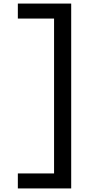

<svg xmlns="http://www.w3.org/2000/svg" viewBox="-20 -856 499 1076"><path d="M80 -836H379V200H80V116H283V-752H80Z"/></svg>

Font: Be Vietnam Pro Variable Thin
Style: Regular
Weight: 100
Designer: Lam Bao, Tony Le, Vietanh Nguyen
Foundry: Yellow Type Foundry
Version: Version 1.002